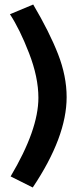

<svg xmlns="http://www.w3.org/2000/svg" viewBox="-20 -777 349 850"><path d="M125 53 27 4Q150 -203 150 -344Q150 -435 108.5 -542Q67 -649 24 -714L127 -757Q199 -635 237 -537.5Q275 -440 275 -347Q275 -171 125 53Z"/></svg>

Font: Raleway-v4020
Style: Bold
Weight: 700
Designer: Matt McInerney, Pablo Impallari, Rodrigo Fuenzalida
Foundry: Matt McInerney, Pablo Impallari, Rodrigo Fuenzalida
Version: Version 4.020;PS 004.020;hotconv 1.0.88;makeotf.lib2.5.64775